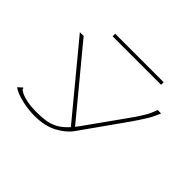

<svg xmlns="http://www.w3.org/2000/svg" viewBox="-163 -887 1327 1327"><g transform="rotate(45 500.0 -224.0)"><path d="M298 174Q234 174 171 159Q108 144 72 119L96 97L104 90L108 95Q108 103 114.5 107Q121 111 135 119Q191 145 280 146Q328 146 369.5 141Q411 136 450.5 116Q490 96 530 51L110 -457H147L549 29Q560 16 571 0L767 -275Q799 -319 827.5 -365Q856 -411 870 -457H904Q887 -411 858 -364Q829 -317 796 -270L568 52Q532 102 464 138Q396 174 298 174ZM290 -597V-622H764V-597Z"/></g></svg>

Font: Inconsolata UltraExpanded ExtraLight
Style: Regular
Weight: 200
Width: 9
Monospace: yes
Designer: Raph Levien, Cyreal, Brenton Simpson
Foundry: Raph Levien, Cyreal, Google
Version: Version 3.001; ttfautohint (v1.8.2.53-6de2)